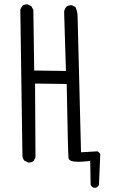

<svg xmlns="http://www.w3.org/2000/svg" viewBox="-20 -764 540 877"><path d="M438 -60.1Q433.6 -68.4 425.3 -72.8L350.1 -68.4L334.5 -686.5Q334.5 -711.4 324.7 -731.9L309.1 -739.7Q307.1 -740.2 305.7 -740.2Q291.5 -740.2 282.2 -732.4Q274.9 -723.1 272.9 -710.4L281.2 -439.9L136.2 -441.9L132.3 -718.8L123 -735.8L106.9 -743.7Q105 -744.1 101.1 -744.1Q97.2 -744.1 91.6 -742.4Q85.9 -740.7 81.1 -736.8L72.8 -720.7L82.5 -51.3Q84 -39.1 91.3 -30.3L107.9 -22Q109.9 -21.5 111.3 -21.5Q125 -21.5 133.8 -28.8L142.1 -44.9L140.1 -382.3L284.7 -380.4Q290.5 -57.1 293 -42Q295.4 -24.9 338.4 -24.9Q357.4 -24.9 392.1 -28.8L394 80.1Q398.4 88.9 407.2 93.3H418.9Q427.7 88.9 432.1 80.1Z"/></svg>

Font: NaikaiFont
Style: Light
Weight: 300
Version: Version 1.89